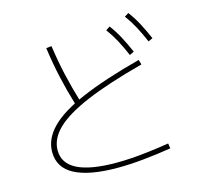

<svg xmlns="http://www.w3.org/2000/svg" viewBox="-124 -994 1248 1176"><g transform="rotate(-15 500.0 -405.5)"><path d="M481 44Q302 44 209.5 -4.5Q117 -53 117 -153Q117 -235 185 -305Q253 -375 398.5 -437.5Q544 -500 775 -561L784 -530Q561 -471 421.5 -412Q282 -353 217 -290Q152 -227 152 -154Q152 -71 234.5 -29.5Q317 12 482 12Q528 12 580.5 8.5Q633 5 693 -2.5Q753 -10 817 -20L822 12Q737 26 647.5 35Q558 44 481 44ZM330 -401Q301 -497 281 -586.5Q261 -676 247 -777L281 -781Q295 -682 315 -594Q335 -506 364 -410ZM731 -604Q706 -662 682.5 -705.5Q659 -749 630 -788L656 -805Q688 -762 712 -716.5Q736 -671 759 -618ZM863 -655Q838 -713 814.5 -756.5Q791 -800 762 -839L788 -855Q820 -812 844 -766.5Q868 -721 891 -668Z"/></g></svg>

Font: M PLUS 2 ExtraLight
Style: Regular
Weight: 250
Designer: Coji Morishita
Foundry: UNDERFOREST DESIGN
Version: Version 1.001